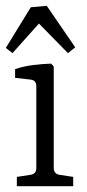

<svg xmlns="http://www.w3.org/2000/svg" viewBox="-20 -641 300 661"><path d="M165 -63Q165 -42 186 -39L232 -32V0H38V-32L84 -39Q105 -42 105 -62V-344Q105 -365 85 -367L32 -373V-403Q61 -413 94 -417Q127 -421 156 -422L165 -412ZM0 -476 86 -616 141 -621 239 -478 214 -458 114 -560 23 -458Z"/></svg>

Font: Rasa Light
Style: Regular
Weight: 300
Designer: Anna Giedrys (Yrsa+Rasa design), David Brezina (Yrsa art-direction, Rasa art-direction, design)
Foundry: Rosetta Type Foundry
Version: Version 2.004